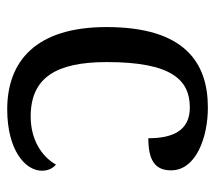

<svg xmlns="http://www.w3.org/2000/svg" viewBox="-52 -534 596 532"><g transform="rotate(90 246.0 -268.0)"><path d="M283 10C396 10 453 -40 453 -86C453 -104 446 -117 436 -125C413 -84 365 -55 303 -55C196 -55 152 -124 152 -266C152 -445 201 -496 278 -496C345 -496 363 -444 363 -381C422 -381 452 -398 452 -444C452 -513 361 -546 278 -546C151 -546 55 -479 55 -265C55 -69 150 10 283 10Z"/></g></svg>

Font: Noto Serif Devanagari
Style: Regular
Weight: 400
Designer: Universal Thirst, Indian Type Foundry and the Monotype Design Team
Foundry: Monotype Imaging Inc.
Version: Version 2.004